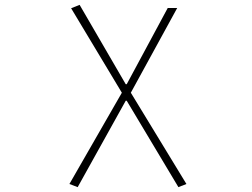

<svg xmlns="http://www.w3.org/2000/svg" viewBox="-20 -560 1040 791"><path d="M300 211 498 -145H502L715 211L748 198L519 -178L710 -527H671L502 -213H498L308 -540L273 -526L482 -178L266 198Z"/></svg>

Font: Harano Aji Gothic TW ExtraLight
Style: Regular
Weight: 250
Foundry: Masamichi Hosoda
Version: HaranoAjiGothicTW-ExtraLight version 20230610;ttx 4.39.4